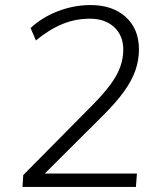

<svg xmlns="http://www.w3.org/2000/svg" viewBox="-20 -740 640 760"><path d="M69 0 72 -47 349 -327Q392 -371 418 -406.5Q444 -442 456 -475.5Q468 -509 468 -543Q468 -599 432 -632.5Q396 -666 336 -666Q279 -666 227.5 -645Q176 -624 122 -580L101 -629Q146 -671 207.5 -695Q269 -719 334 -720Q424 -721 477 -673.5Q530 -626 530 -544Q530 -502 516 -461.5Q502 -421 471 -378Q440 -335 389 -284L118 -14V-53H522L518 0Z"/></svg>

Font: Muli Light
Style: Italic
Weight: 300
Italic angle: -4.541°
Designer: Vernon Adams
Foundry: Vernon Adams
Version: Version 2.100; ttfautohint (v1.8.1.43-b0c9)